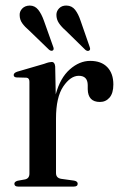

<svg xmlns="http://www.w3.org/2000/svg" viewBox="-20 -688 450 708"><path d="M183.5 -443 185.5 -340Q202 -401 237.5 -432.2Q273 -463.5 312.5 -463.5Q353.5 -463.5 375.8 -440.2Q398 -417 398 -376.5Q398 -344.5 384 -328.2Q370 -312 348.5 -312Q304.5 -312 303.5 -359V-374.5Q303 -408.5 270.5 -408.5Q240 -408.5 213.2 -369Q186.5 -329.5 186.5 -250.5V-50Q186.5 -31.5 206 -28.5L253 -22Q266.5 -19.5 266.5 -10.5Q266.5 0 252 0H47Q33 0 33 -10.5Q33 -18 45 -21.5L72.5 -26.5Q88.5 -30 88.5 -48V-386.5Q88.5 -400.5 77.5 -401.5L40.5 -402.5Q30.5 -403.5 30.5 -411.5Q30.5 -419 43 -423.5L142.5 -452.5Q154.5 -457 160.5 -458.2Q166.5 -459.5 170.5 -459.5Q182 -459.5 183.5 -443ZM277.5 -610.5 310.5 -515.5Q314.5 -505.5 309.5 -502Q303.5 -497.5 295 -504L222 -575.5Q206.5 -589 197.2 -602.8Q188 -616.5 188 -633.5Q188 -647 198.2 -657.5Q208.5 -668 225.5 -667.5Q245 -667 257 -651.8Q269 -636.5 277.5 -610.5ZM142 -611.5 176 -516Q180 -506.5 175.5 -502.5Q169.5 -498 161 -504.5L87.5 -575.5Q72 -588.5 62.2 -602Q52.5 -615.5 52.5 -632.5Q52 -646 62 -656.5Q72 -667 89.5 -667.5Q108.5 -667.5 120.8 -652.2Q133 -637 142 -611.5Z"/></svg>

Font: Fraunces 72pt
Style: Regular
Weight: 400
Version: Version 1.000;[0bf87f6ff]